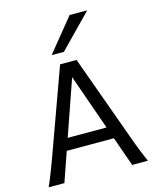

<svg xmlns="http://www.w3.org/2000/svg" viewBox="-141 -1087 963 1182"><g transform="rotate(-15 340.5 -495.5)"><path d="M211.4 -263.7H459L334.5 -617.7ZM485.4 -188H185.1L119.6 0H19.5Q25.9 -14.6 32.7 -30.8Q39.6 -46.9 47.6 -67.1Q55.7 -87.4 65.4 -113.3Q75.2 -139.2 87.9 -173.3L283.2 -712.9H388.2L583.5 -173.3Q595.7 -139.2 605.5 -113.3Q615.2 -87.4 623.5 -67.1Q631.8 -46.9 638.7 -30.8Q645.5 -14.6 651.9 0H551.8ZM530.8 -991.2 325.7 -781.2H247.6L418.5 -991.2Z"/></g></svg>

Font: Andika Basic
Style: Regular
Weight: 400
Designer: Annie Olsen & Victor Gaultney
Foundry: SIL International
Version: Version 1.000